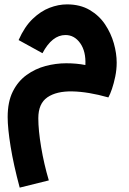

<svg xmlns="http://www.w3.org/2000/svg" viewBox="-20 -464 588 877"><path d="M70 393Q42 289 28.5 205.5Q15 122 15 71Q15 1 38.5 -46Q62 -93 101.5 -121.5Q141 -150 188 -162.5Q235 -175 282.5 -175Q330 -175 370 -167Q373 -229 346.5 -266.5Q320 -304 279 -304Q218 -304 174 -221L65 -281Q92 -342 129 -377.5Q166 -413 206.5 -428.5Q247 -444 286 -444Q346 -444 389.5 -418.5Q433 -393 460 -352.5Q487 -312 500 -266Q513 -220 513 -178Q513 -146 506.5 -114.5Q500 -83 491.5 -58Q483 -33 475 -19Q383 -45 310.5 -46.5Q238 -48 196.5 -19.5Q155 9 155 76Q155 131 168 208.5Q181 286 203 360Z"/></svg>

Font: Noto IKEA Arabic
Style: Bold
Weight: 700
Designer: Monotype Design Team
Foundry: Monotype Imaging Inc.
Version: Version 1.200